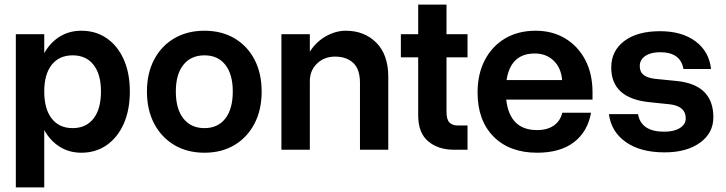

<svg xmlns="http://www.w3.org/2000/svg" viewBox="-20 -648 3144 831"><path d="M48.5 -500H171.5V-418Q197.5 -464 238.5 -489.5Q279.5 -515 332 -515Q395 -515 442.2 -482.2Q489.5 -449.5 515.8 -390.2Q542 -331 542 -252Q542 -172.5 515.8 -113Q489.5 -53.5 442.2 -20.2Q395 13 332 13Q279.5 13 238.5 -12.8Q197.5 -38.5 171.5 -85V163H48.5ZM417 -252Q417 -326.5 384.8 -367.5Q352.5 -408.5 294.5 -408.5Q236 -408.5 203.8 -367.5Q171.5 -326.5 171.5 -252Q171.5 -176.5 203.8 -135Q236 -93.5 294.5 -93.5Q352.5 -93.5 384.8 -135Q417 -176.5 417 -252Z M616 -252Q616 -331 647.2 -390.2Q678.5 -449.5 734.5 -482.2Q790.5 -515 865 -515Q939 -515 994.8 -482.2Q1050.5 -449.5 1081.5 -390.2Q1112.5 -331 1112.5 -252Q1112.5 -172.5 1081.5 -113Q1050.5 -53.5 994.8 -20.2Q939 13 865 13Q790.5 13 734.5 -20.2Q678.5 -53.5 647.2 -113Q616 -172.5 616 -252ZM987.5 -252Q987.5 -326.5 955.2 -367.5Q923 -408.5 865 -408.5Q806.5 -408.5 773.8 -367.5Q741 -326.5 741 -252Q741 -176.5 773.8 -135Q806.5 -93.5 865 -93.5Q923 -93.5 955.2 -135Q987.5 -176.5 987.5 -252Z M1538 -289Q1538 -348.5 1508.8 -375.8Q1479.5 -403 1430 -403Q1383.5 -403 1352.2 -373Q1321 -343 1321 -296V0H1198V-500H1321V-424.5Q1349 -468 1391.2 -491.5Q1433.5 -515 1476.5 -515Q1557 -515 1608.8 -463.2Q1660.5 -411.5 1660.5 -315V0H1538Z M2003.5 -105V0H1943.5Q1877 0 1833.5 -36.2Q1790 -72.5 1790 -148.5V-400H1715V-500H1790V-628H1912.5V-500H2003.5V-400H1912.5V-165.5Q1912.5 -130.5 1925.2 -117.8Q1938 -105 1960 -105Z M2047 -247.5Q2047 -328 2078.5 -388.2Q2110 -448.5 2166.5 -481.8Q2223 -515 2298.5 -515Q2370.5 -515 2426 -481.8Q2481.5 -448.5 2513 -388.8Q2544.5 -329 2544.5 -248.5V-217H2171Q2186 -85 2304 -85Q2349.5 -85 2377.5 -105Q2405.5 -125 2413.5 -160H2538Q2523.5 -78 2464 -32.5Q2404.5 13 2305 13Q2185.5 13 2116.2 -56.8Q2047 -126.5 2047 -247.5ZM2294.5 -416.5Q2190 -416.5 2172.5 -301.5H2413Q2408.5 -354.5 2376.2 -385.5Q2344 -416.5 2294.5 -416.5Z M2879.5 -196.5 2788.5 -206Q2625.5 -223.5 2625.5 -355.5Q2625.5 -428 2682 -470.5Q2738.5 -513 2836.5 -513Q2931.5 -513 2990.2 -469.2Q3049 -425.5 3057.5 -349.5H2938Q2925.5 -422 2837 -422Q2797 -422 2773 -405.8Q2749 -389.5 2749 -362.5Q2749 -337 2764.8 -324.2Q2780.5 -311.5 2813 -307L2908.5 -297.5Q3067.5 -281.5 3067.5 -140.5Q3067.5 -72 3009.5 -30.2Q2951.5 11.5 2856.5 11.5Q2751.5 11.5 2688.2 -33.5Q2625 -78.5 2615.5 -154H2741.5Q2754.5 -78 2855 -78Q2897 -78 2922.5 -93.8Q2948 -109.5 2948 -136Q2948 -188 2879.5 -196.5Z"/></svg>

Font: Overused Grotesk SemiBold
Style: Regular
Weight: 610
Version: Version 0.004